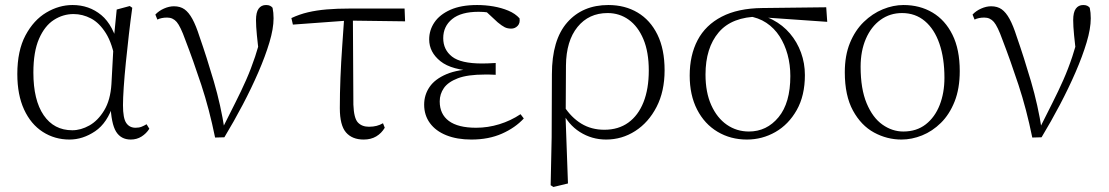

<svg xmlns="http://www.w3.org/2000/svg" viewBox="-20 -542 4420 765"><path d="M257 14Q198 14 150.5 -16.5Q103 -47 76 -105.5Q49 -164 49 -247Q49 -340 81.5 -401Q114 -462 164.5 -492Q215 -522 269 -522Q335 -522 383.5 -482Q432 -442 454 -349H462L440 -296Q428 -368 402 -409.5Q376 -451 342.5 -468.5Q309 -486 273 -486Q231 -486 194.5 -462.5Q158 -439 135.5 -387.5Q113 -336 113 -253Q113 -143 154 -83Q195 -23 268 -23Q302 -23 336 -42Q370 -61 395 -102Q420 -143 424 -207L434 -393L445 -504L497 -518L507 -511Q500 -461 493.5 -404.5Q487 -348 481.5 -293.5Q476 -239 473 -194.5Q470 -150 470 -123Q470 -71 483 -52Q496 -33 520 -33Q534 -33 544 -37Q554 -41 564 -47L575 -29Q563 -10 544 2Q525 14 501 14Q462 14 442.5 -17.5Q423 -49 420 -128H432Q408 -52 359 -19Q310 14 257 14Z M837 6Q814 -107 782 -204Q750 -301 718 -384Q699 -437 684 -454.5Q669 -472 646 -472Q623 -472 607 -464L599 -484Q613 -499 633.5 -508Q654 -517 673 -517Q698 -517 715 -505Q732 -493 746.5 -466.5Q761 -440 775 -396Q804 -313 832 -217.5Q860 -122 875 -24H862L868 -34Q895 -88 918 -133.5Q941 -179 960.5 -223Q980 -267 996.5 -316.5Q1013 -366 1028 -427L1014 -311Q1007 -366 1003.5 -402Q1000 -438 1000 -462Q1000 -493 1010.5 -507.5Q1021 -522 1040 -522Q1050 -522 1056 -519Q1062 -516 1066 -511Q1068 -501 1069 -491Q1070 -481 1070 -469Q1070 -428 1053.5 -373Q1037 -318 1009.5 -254.5Q982 -191 947 -124.5Q912 -58 874 5Z M1147 -444 1141 -470Q1173 -485 1207 -493Q1241 -501 1282 -504.5Q1323 -508 1376 -508H1592L1594 -457L1366 -460ZM1429 14Q1383 14 1358.5 -14.5Q1334 -43 1334 -111Q1334 -170 1336.5 -232.5Q1339 -295 1343.5 -358Q1348 -421 1352 -481H1386L1388 -125Q1390 -71 1406 -54Q1422 -37 1450 -37Q1467 -37 1480.5 -40.5Q1494 -44 1506 -51L1513 -33Q1500 -11 1479 1.5Q1458 14 1429 14Z M1858 14Q1801 14 1758.5 -3Q1716 -20 1693 -51.5Q1670 -83 1670 -125Q1670 -164 1691.5 -195.5Q1713 -227 1759 -246.5Q1805 -266 1878 -267V-259Q1780 -262 1735 -298Q1690 -334 1690 -385Q1690 -422 1711 -453Q1732 -484 1774.5 -503Q1817 -522 1881 -522Q1914 -522 1946 -516.5Q1978 -511 2005.5 -499.5Q2033 -488 2050 -469Q2053 -450 2042.5 -439Q2032 -428 2017 -428Q2002 -428 1991 -433.5Q1980 -439 1963 -453L1908 -504L1962 -502L1966 -485Q1941 -490 1924 -492.5Q1907 -495 1887 -495Q1817 -495 1781.5 -466Q1746 -437 1746 -390Q1746 -344 1781 -316.5Q1816 -289 1901 -289Q1912 -289 1924.5 -289.5Q1937 -290 1955 -291V-244Q1937 -245 1928.5 -245Q1920 -245 1912 -245Q1843 -245 1804 -230Q1765 -215 1748.5 -191Q1732 -167 1732 -138Q1732 -87 1768.5 -60Q1805 -33 1877 -33Q1924 -33 1969.5 -47Q2015 -61 2054 -87L2067 -70Q2033 -33 1980 -9.5Q1927 14 1858 14Z M2174 196 2178 5 2179 -246Q2179 -383 2240 -452.5Q2301 -522 2404 -522Q2470 -522 2520.5 -492Q2571 -462 2599.5 -404Q2628 -346 2628 -262Q2628 -178 2596 -116Q2564 -54 2511 -20Q2458 14 2395 14Q2338 14 2290.5 -16Q2243 -46 2217 -103H2214L2227 -119Q2256 -74 2296 -49.5Q2336 -25 2388 -25Q2444 -25 2483.5 -53.5Q2523 -82 2544 -135Q2565 -188 2565 -261Q2565 -335 2543.5 -386Q2522 -437 2485 -463.5Q2448 -490 2401 -490Q2326 -490 2281 -434.5Q2236 -379 2235 -281L2234 -97L2233 -89L2243 189L2185 203Z M2956 14Q2891 14 2839 -17Q2787 -48 2757.5 -105.5Q2728 -163 2728 -241Q2728 -322 2759.5 -382Q2791 -442 2855.5 -475.5Q2920 -509 3017 -510L3272 -513L3276 -455L3018 -473L3005 -476Q2896 -475 2843.5 -413Q2791 -351 2791 -245Q2791 -174 2814 -123Q2837 -72 2876 -45Q2915 -18 2964 -18Q3035 -18 3082 -75Q3129 -132 3129 -239Q3129 -284 3118 -324.5Q3107 -365 3086 -397.5Q3065 -430 3033.5 -451Q3002 -472 2960 -478L2970 -487Q3019 -484 3059 -463Q3099 -442 3127.5 -408.5Q3156 -375 3171.5 -332.5Q3187 -290 3187 -243Q3187 -161 3154.5 -103.5Q3122 -46 3069.5 -16Q3017 14 2956 14Z M3572 14Q3514 14 3462.5 -14Q3411 -42 3378.5 -101.5Q3346 -161 3346 -254Q3346 -321 3366.5 -371Q3387 -421 3421.5 -454.5Q3456 -488 3497.5 -505Q3539 -522 3580 -522Q3645 -522 3695.5 -492Q3746 -462 3775 -403.5Q3804 -345 3804 -259Q3804 -189 3783.5 -137.5Q3763 -86 3729 -52.5Q3695 -19 3654 -2.5Q3613 14 3572 14ZM3579 -18Q3632 -18 3668.5 -46.5Q3705 -75 3724 -123.5Q3743 -172 3743 -232Q3743 -310 3723 -368Q3703 -426 3665 -458Q3627 -490 3574 -490Q3526 -490 3488.5 -463Q3451 -436 3430 -387.5Q3409 -339 3409 -276Q3409 -188 3433 -130.5Q3457 -73 3496 -45.5Q3535 -18 3579 -18Z M4093 6Q4070 -107 4038 -204Q4006 -301 3974 -384Q3955 -437 3940 -454.5Q3925 -472 3902 -472Q3879 -472 3863 -464L3855 -484Q3869 -499 3889.5 -508Q3910 -517 3929 -517Q3954 -517 3971 -505Q3988 -493 4002.5 -466.5Q4017 -440 4031 -396Q4060 -313 4088 -217.5Q4116 -122 4131 -24H4118L4124 -34Q4151 -88 4174 -133.5Q4197 -179 4216.5 -223Q4236 -267 4252.5 -316.5Q4269 -366 4284 -427L4270 -311Q4263 -366 4259.5 -402Q4256 -438 4256 -462Q4256 -493 4266.5 -507.5Q4277 -522 4296 -522Q4306 -522 4312 -519Q4318 -516 4322 -511Q4324 -501 4325 -491Q4326 -481 4326 -469Q4326 -428 4309.5 -373Q4293 -318 4265.5 -254.5Q4238 -191 4203 -124.5Q4168 -58 4130 5Z"/></svg>

Font: Noto Serif KR
Style: Regular
Weight: 200
Designer: Ryoko NISHIZUKA 西塚涼子 (kana & ideographs); Frank Grießhammer (Latin, Greek & Cyrillic); Wenlong ZHANG 张文龙 (bopomofo); San
Foundry: Adobe
Version: Version 2.001;hotconv 1.1.0;makeotfexe 2.6.0